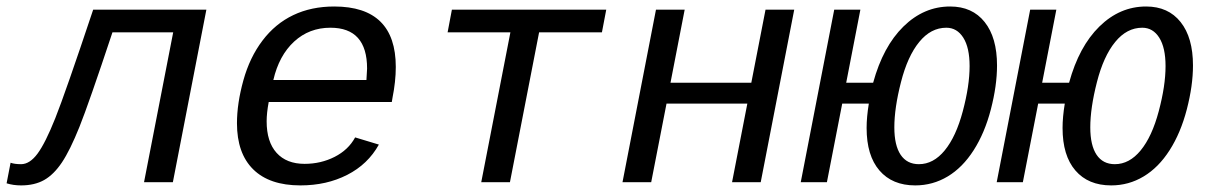

<svg xmlns="http://www.w3.org/2000/svg" viewBox="-69 -558 3689 588"><path d="M372.1 0 461.4 -459H275.4Q203.1 -241.2 174.3 -169.4Q145.5 -97.7 120.6 -60.5Q95.7 -23.4 66.4 -6.8Q37.1 9.8 -4.4 9.8Q-28.3 9.8 -48.8 3.4L-36.6 -59.6Q-24.4 -55.2 -4.4 -55.2Q22 -55.2 45.9 -87.4Q69.8 -119.6 100.3 -196Q130.9 -272.5 216.3 -528.3H563L460.4 0Z M753.9 -245.6Q747.6 -211.9 747.6 -186.5Q747.6 -123.5 778.1 -89.8Q808.6 -56.2 863.8 -56.2Q913.6 -56.2 955.8 -77.6Q998 -99.1 1018.6 -137.2L1091.3 -115.2Q1057.6 -54.7 994.4 -22.5Q931.2 9.8 851.1 9.8Q756.3 9.8 706.5 -39.3Q656.7 -88.4 656.7 -180.7Q656.7 -241.2 676.3 -311.8Q695.8 -382.3 734.9 -433.8Q773.9 -485.4 829.1 -511.7Q884.3 -538.1 954.6 -538.1Q1143.1 -538.1 1143.1 -353Q1143.1 -308.6 1132.8 -257.3L1130.9 -245.6ZM942.9 -473.1Q877.9 -473.1 831.8 -430.7Q785.6 -388.2 768.1 -313H1053.2L1055.2 -348.1Q1055.2 -473.1 942.9 -473.1Z M1314.9 -528.3H1787.6L1774.4 -459H1582L1492.7 0H1404.8L1494.1 -459H1301.8Z M2027.8 -528.3 1984.4 -304.7H2231.9L2275.4 -528.3H2363.3L2260.7 0H2172.9L2219.7 -240.7H1972.2L1925.3 0H1837.4L1939.9 -528.3Z M2522.5 -304.7H2605Q2635.3 -415.5 2697.8 -476.8Q2760.3 -538.1 2840.8 -538.1Q2908.7 -538.1 2946.5 -490.5Q2984.4 -442.9 2984.4 -357.4Q2984.4 -295.9 2965.6 -223.4Q2946.8 -150.9 2912.8 -97.9Q2878.9 -44.9 2833.3 -17.6Q2787.6 9.8 2733.9 9.8Q2663.6 9.8 2624.3 -35.9Q2585 -81.5 2585 -166Q2585 -199.7 2591.8 -240.7H2510.3L2463.4 0H2383.3L2485.8 -528.3H2565.9ZM2669.9 -168Q2669.9 -112.8 2689.2 -84Q2708.5 -55.2 2745.1 -55.2Q2789.6 -55.2 2824.2 -97.4Q2858.9 -139.6 2879.6 -217.5Q2900.4 -295.4 2900.4 -355.5Q2900.4 -412.1 2881.1 -442.6Q2861.8 -473.1 2829.1 -473.1Q2781.7 -473.1 2746.1 -429.4Q2710.4 -385.7 2690.2 -306.4Q2669.9 -227.1 2669.9 -168Z M3122.6 -304.7H3205.1Q3235.4 -415.5 3297.9 -476.8Q3360.4 -538.1 3440.9 -538.1Q3508.8 -538.1 3546.6 -490.5Q3584.5 -442.9 3584.5 -357.4Q3584.5 -295.9 3565.7 -223.4Q3546.9 -150.9 3512.9 -97.9Q3479 -44.9 3433.3 -17.6Q3387.7 9.8 3334 9.8Q3263.7 9.8 3224.4 -35.9Q3185.1 -81.5 3185.1 -166Q3185.1 -199.7 3191.9 -240.7H3110.4L3063.5 0H2983.4L3085.9 -528.3H3166ZM3270 -168Q3270 -112.8 3289.3 -84Q3308.6 -55.2 3345.2 -55.2Q3389.6 -55.2 3424.3 -97.4Q3459 -139.6 3479.7 -217.5Q3500.5 -295.4 3500.5 -355.5Q3500.5 -412.1 3481.2 -442.6Q3461.9 -473.1 3429.2 -473.1Q3381.8 -473.1 3346.2 -429.4Q3310.5 -385.7 3290.3 -306.4Q3270 -227.1 3270 -168Z"/></svg>

Font: Cousine
Style: Italic
Weight: 400
Italic angle: -12°
Monospace: yes
Designer: Steve Matteson
Foundry: Monotype Imaging Inc.
Version: Version 1.21